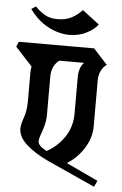

<svg xmlns="http://www.w3.org/2000/svg" viewBox="-80 -854 573 904"><g transform="rotate(5 207.0 -402.0)"><path d="M355 -753Q339 -730 302.5 -711Q266 -692 219 -692Q194 -692 161.5 -701.5Q129 -711 95.5 -734Q62 -757 32 -798L53 -812Q73 -791 97.5 -776Q122 -761 159 -761Q200 -761 228 -777Q256 -793 275 -814ZM54 -497Q54 -513 57 -528L-23 -615L-13 -639H343L409 -567Q394 -557 383.5 -537Q373 -517 373 -490V-273Q373 -219 341.5 -169Q310 -119 262 -90L413 -19L399 10L174 -92Q111 -121 70.5 -157Q30 -193 30 -233Q30 -252 42 -285.5Q54 -319 54 -362ZM121 -181Q121 -171 129 -161.5Q137 -152 162 -138Q212 -165 245 -213.5Q278 -262 278 -325V-497Q278 -543 302 -567H185Q170 -557 159.5 -537Q149 -517 149 -490V-310Q149 -280 142 -255.5Q135 -231 128 -212.5Q121 -194 121 -181Z"/></g></svg>

Font: Jaini
Style: Regular
Weight: 400
Designer: Maithili Shingre, Girish Dalvi (Devanagari), Taresh Vohra (Latin)
Foundry: Ek Type
Version: Version 2.000; ttfautohint (v1.8.4.7-5d5b)